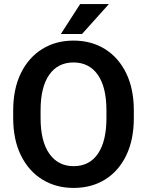

<svg xmlns="http://www.w3.org/2000/svg" viewBox="-20 -922 729 952"><path d="M643.6 -373.5V-336.9Q643.6 -229.5 606 -151.6Q568.4 -73.7 501.2 -32Q434.1 9.8 345.2 9.8Q257.3 9.8 189.7 -32Q122.1 -73.7 83.7 -151.6Q45.4 -229.5 45.4 -336.9V-373.5Q45.4 -481.4 83.5 -559.1Q121.6 -636.7 189 -678.7Q256.3 -720.7 344.2 -720.7Q433.1 -720.7 500.5 -678.7Q567.9 -636.7 605.7 -559.1Q643.6 -481.4 643.6 -373.5ZM507.8 -336.9V-374.5Q507.8 -490.2 464.8 -551.3Q421.9 -612.3 344.2 -612.3Q267.1 -612.3 224.1 -551.3Q181.2 -490.2 181.2 -374.5V-336.9Q181.2 -221.7 224.6 -159.9Q268.1 -98.1 345.2 -98.1Q423.3 -98.1 465.6 -159.9Q507.8 -221.7 507.8 -336.9ZM281.7 -753.4 377.4 -901.9H520L386.7 -753.4Z"/></svg>

Font: Vazirmatn RD UI SemiBold
Style: Regular
Weight: 600
Designer: Saber Rastikerdar
Foundry: Saber Rastikerdar
Version: Version 33.003